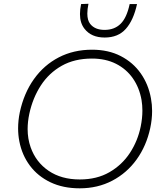

<svg xmlns="http://www.w3.org/2000/svg" viewBox="-20 -989 858 1018"><path d="M402.5 9.5Q314.5 9.5 247.5 -22.5Q180.5 -54.5 138.5 -110.8Q96.5 -167 82.5 -240Q76 -273.5 76 -308.5Q76 -350 85 -394Q107 -495.5 160.2 -570Q213.5 -644.5 292 -685Q370.5 -725.5 468 -725.5Q554.5 -725.5 620 -691.8Q685.5 -658 726.2 -600Q767 -542 780.5 -467Q786.5 -434.5 786.5 -400.5Q786.5 -356 776.5 -309.5Q756 -215 704.2 -143.2Q652.5 -71.5 575.2 -31Q498 9.5 402.5 9.5ZM403 -37.5Q493.5 -37.5 560.2 -76Q627 -114.5 668.8 -178.2Q710.5 -242 726 -318Q735 -362 735 -402.5Q735 -431.5 730.5 -458.5Q719 -524 684.5 -573.5Q650 -623 595 -650.8Q540 -678.5 467.5 -678.5Q375 -678.5 307.2 -640.2Q239.5 -602 196.5 -535.8Q153.5 -469.5 135.5 -386Q126.5 -343.5 126.5 -305Q126.5 -253 142.5 -208Q170.5 -129 238 -83.2Q305.5 -37.5 403 -37.5ZM535 -790Q464 -790 428 -836.5Q404 -867 404 -914.5Q404 -939 410 -967.5L449 -969Q443 -939.5 443 -917Q443 -881.5 458 -862.5Q483 -830.5 534.5 -830.5Q586.5 -830.5 619.2 -862.5Q652 -894.5 667.5 -967.5H706.5Q688 -882 647.2 -836Q606.5 -790 535 -790Z"/></svg>

Font: Heraclito ExtraLight
Style: Italic
Weight: 200
Italic angle: -12°
Designer: Kostas Bartsokas (font) & Cristiano Sobral (main changes)
Foundry: Kostas Bartsokas (font) & Cristiano Sobral (main changes)
Version: Version 1.00;July 8, 2020;FontCreator 13.0.0.2655 64-bit